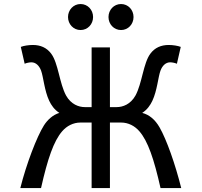

<svg xmlns="http://www.w3.org/2000/svg" viewBox="-20 -953 1026 973"><path d="M537.1 -712.9H444.3V-410.2H410.2C378.9 -410.2 339.8 -424.3 314.9 -468.8C281.2 -530.3 275.4 -633.3 239.3 -681.2C216.8 -711.4 185.1 -725.1 146.5 -725.1C125.5 -725.1 100.1 -721.2 85.4 -715.3L105 -629.9C112.8 -633.8 128.9 -637.2 139.2 -637.2C161.6 -637.2 178.7 -620.1 188 -595.7C200.2 -563 204.6 -494.6 229.5 -441.9C239.7 -420.4 254.9 -397.5 280.8 -380.9C248.5 -371.1 221.2 -346.7 202.6 -317.4C166.5 -260.3 113.3 -121.1 83 0H188C221.2 -147.5 252 -238.3 295.4 -288.1C318.4 -314.5 350.6 -332 388.2 -332H444.3V0H537.1V-332H593.3C630.9 -332 663.1 -314.5 686 -288.1C729.5 -238.3 760.3 -147.5 793.5 0H898.4C868.2 -121.1 824.2 -245.6 788.6 -307.6C765.6 -347.7 735.4 -372.1 700.7 -380.9C726.6 -397.5 741.7 -420.4 752 -441.9C776.9 -494.6 781.2 -563 793.5 -595.7C802.7 -620.1 819.8 -637.2 842.3 -637.2C852.5 -637.2 868.7 -633.8 876.5 -629.9L896 -715.3C881.3 -721.2 856 -725.1 835 -725.1C796.4 -725.1 764.6 -711.4 742.2 -681.2C706.1 -633.3 700.2 -530.3 666.5 -468.8C641.6 -424.3 602.5 -410.2 571.3 -410.2H537.1ZM529.8 -866.7C529.8 -830.6 557.1 -800.8 593.3 -800.8C629.9 -800.8 656.7 -830.6 656.7 -866.7C656.7 -902.8 629.9 -932.6 593.3 -932.6C557.1 -932.6 529.8 -902.8 529.8 -866.7ZM324.7 -866.7C324.7 -830.6 352.1 -800.8 388.2 -800.8C424.8 -800.8 451.7 -830.6 451.7 -866.7C451.7 -902.8 424.8 -932.6 388.2 -932.6C352.1 -932.6 324.7 -902.8 324.7 -866.7Z"/></svg>

Font: Andika
Style: Regular
Weight: 400
Designer: Victor Gaultney, Annie Olsen, Julie Remington, Don Collingsworth, Eric Hays
Foundry: SIL International
Version: Version 1.000